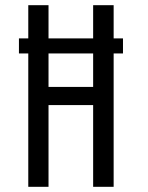

<svg xmlns="http://www.w3.org/2000/svg" viewBox="-20 -720 569 740"><path d="M418 -514V0H339V-315H167V0H89V-514H53V-572H89V-700H167V-572H339V-700H418V-572H454V-514ZM339 -514H167V-385H339Z"/></svg>

Font: Bebas Neue Regular
Style: Regular
Weight: 400
Designer: Ryoichi Tsunekawa & LGV (GE)
Foundry: Free Software Foundation, Inc.
Version: Version 1.003 August 13, 2016